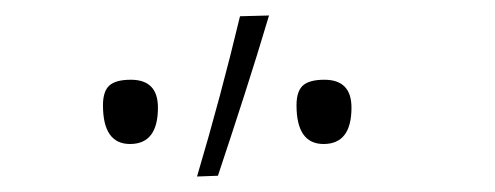

<svg xmlns="http://www.w3.org/2000/svg" viewBox="-20 -814 640 248"><path d="M234.5 -586Q265.5 -690.5 290 -793L327.5 -794Q312 -742 295.5 -690.8Q279 -639.5 261.5 -587ZM148 -628Q113 -628 113 -678Q113 -696 121.2 -703.5Q129.5 -711 149 -711Q184 -711 184 -675Q184 -628 148 -628ZM398 -628Q363 -628 363 -678Q363 -696 371.2 -703.5Q379.5 -711 399 -711Q434 -711 434 -675Q434 -628 398 -628Z"/></svg>

Font: Commissioner Flair Thin
Style: Regular
Weight: 100
Designer: Kostas Bartsokas
Foundry: Kostas Bartsokas
Version: Version 1.000; ttfautohint (v1.8.3)